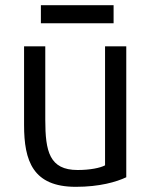

<svg xmlns="http://www.w3.org/2000/svg" viewBox="-20 -710 612 742"><path d="M419 -620V-690H138V-620ZM468 -25V-531H386V-71C367 -61 328 -53 280 -53C171 -53 155 -125 155 -247V-531H73V-227C73 -88 107 12 273 12C365 12 430 -7 468 -25Z"/></svg>

Font: Repo
Style: Regular
Weight: 400
Designer: Stefan Peev
Foundry: Context Ltd
Version: Version 0.000